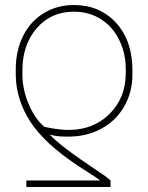

<svg xmlns="http://www.w3.org/2000/svg" viewBox="-20 -558 587 761"><path d="M84.5 183.1V157.2H377L355 141.6L290 99.6Q156.2 11.2 100.1 -75.9Q43.9 -163.1 42.5 -258.8V-283.7Q42.5 -356.9 71.3 -415Q100.1 -473.1 153.1 -505.6Q206.1 -538.1 272.9 -538.1Q375.5 -538.1 440.2 -467.3Q504.9 -396.5 504.9 -279.3V-263.2Q504.9 -192.9 472.2 -136Q439.5 -79.1 381.6 -47.9Q323.7 -16.6 252 -16.6H239.7Q202.1 -16.6 176.3 -24.9Q214.8 14.6 298.3 72.8L398.4 141.1L418 156.7V183.1ZM478.5 -283.7Q478.5 -346.7 452.6 -399.4Q426.8 -452.1 380.1 -481.9Q333.5 -511.7 272.9 -511.7Q182.1 -511.7 125.5 -446Q68.8 -380.4 68.8 -279.3V-263.2Q68.8 -204.1 93.5 -145.8Q118.2 -87.4 155.3 -55.7L168.5 -52.7Q217.3 -43 251.5 -43Q350.6 -43 414.6 -106.9Q478.5 -170.9 478.5 -268.6Z"/></svg>

Font: Roboto Thin
Style: Regular
Weight: 250
Designer: Google
Version: Version 2.134; 2016